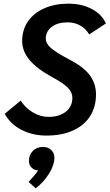

<svg xmlns="http://www.w3.org/2000/svg" viewBox="-20 -730 598 1048"><path d="M6 -109 93 -181Q118 -141 159.5 -116.5Q201 -92 244 -92Q304 -92 339.5 -120.5Q375 -149 375 -196Q375 -226 350.5 -251Q326 -276 265 -309Q181 -355 141 -403Q101 -451 101 -506Q101 -567 132.5 -613Q164 -659 221.5 -684.5Q279 -710 354 -710Q426 -710 481 -681Q536 -652 558 -602L467 -542Q448 -574 417.5 -591Q387 -608 349 -608Q295 -608 262.5 -583.5Q230 -559 230 -519Q230 -492 258.5 -467.5Q287 -443 364 -402Q436 -365 470 -319.5Q504 -274 504 -215Q504 -146 471.5 -95.5Q439 -45 378 -17.5Q317 10 234 10Q157 10 96 -22Q35 -54 6 -109ZM277 131Q277 170 248.5 216.5Q220 263 175 298L136 263Q172 225 188 200Q166 199 152 184.5Q138 170 138 149Q138 115 159.5 93.5Q181 72 215 72Q242 72 259.5 88.5Q277 105 277 131Z"/></svg>

Font: Sarabun SemiBold
Style: Italic
Weight: 600
Italic angle: -10°
Designer: Suppakit Chalermlarp | Katatrad Co.,Ltd.
Foundry: Cadson Demak Co.,Ltd.
Version: Version 1.000; ttfautohint (v1.6)